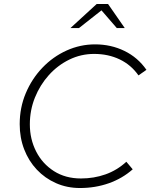

<svg xmlns="http://www.w3.org/2000/svg" viewBox="-20 -934 756 965"><path d="M382 11Q317 11 261.5 -13.5Q206 -38 165 -81.5Q124 -125 101.5 -183.5Q79 -242 79 -310Q79 -393 109.5 -465.5Q140 -538 193 -593.5Q246 -649 314.5 -680Q383 -711 458 -711Q538 -711 605.5 -678Q673 -645 716 -583L676 -555Q639 -608 581.5 -635.5Q524 -663 453 -663Q387 -663 328.5 -634.5Q270 -606 225.5 -556.5Q181 -507 155.5 -443.5Q130 -380 130 -309Q130 -235 161.5 -173Q193 -111 251 -74Q309 -37 387 -37Q452 -37 510 -57.5Q568 -78 615 -121L647 -83Q595 -37 527 -13Q459 11 382 11ZM334 -793 466 -914H523L607 -793H567L490 -882L377 -793Z"/></svg>

Font: Red Hat Text VF
Style: Italic
Weight: 300
Italic angle: -12°
Designer: Pentagram, MCKL
Foundry: Pentagram, MCKL
Version: Version 1.023